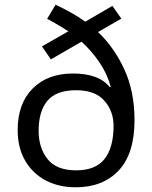

<svg xmlns="http://www.w3.org/2000/svg" viewBox="-20 -785 645 815"><path d="M216 -765Q248 -750 280.5 -732Q313 -714 342 -693L457 -760L495 -706L396 -649Q464 -585 507.5 -491Q551 -397 551 -275Q551 -133 484 -61.5Q417 10 301 10Q229 10 173.5 -19.5Q118 -49 86.5 -103.5Q55 -158 55 -233Q55 -345 118.5 -409Q182 -473 290 -473Q343 -473 382.5 -459Q422 -445 446 -415L450 -417Q434 -474 401 -522Q368 -570 326 -608L196 -533L158 -588L270 -652Q249 -666 226 -679.5Q203 -693 180 -705ZM303 -402Q219 -402 181.5 -357.5Q144 -313 144 -230Q144 -157 182 -109.5Q220 -62 303 -62Q386 -62 424 -110.5Q462 -159 462 -251Q462 -313 423 -357.5Q384 -402 303 -402Z"/></svg>

Font: Noto IKEA Simplified Chinese
Style: Regular
Weight: 400
Designer: Monotype Design Team
Foundry: Monotype Imaging Inc.
Version: Version 1.100